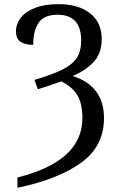

<svg xmlns="http://www.w3.org/2000/svg" viewBox="-20 -745 574 925"><path d="M64 110Q377 32 377 -176Q377 -249 351 -289Q325 -329 275 -353Q209 -329 162 -315L146 -360Q236 -387 283 -411Q330 -435 350.5 -467Q371 -499 371 -550Q371 -674 257 -674Q193 -674 166.5 -636Q140 -598 140 -529Q100 -529 78.5 -544Q57 -559 57 -594Q57 -630 80.5 -660Q104 -690 150 -707.5Q196 -725 261 -725Q358 -725 414 -681Q470 -637 470 -556Q470 -489 431.5 -447Q393 -405 330 -379Q481 -331 481 -176Q481 -42 373 37.5Q265 117 64 160Z"/></svg>

Font: Noto Serif Narrow
Style: Regular
Weight: 400
Width: 4
Designer: Monotype Design Team
Foundry: Monotype Imaging Inc.
Version: Version 1.001